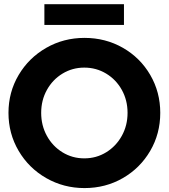

<svg xmlns="http://www.w3.org/2000/svg" viewBox="-20 -913 826 940"><path d="M21.5 -360.4Q21.5 -461.9 71.3 -545.9Q121.1 -629.9 206.3 -678.7Q291.5 -727.5 393.6 -727.5Q496.6 -727.5 581.5 -679Q666.5 -630.4 715.6 -546.1Q764.6 -461.9 764.6 -360.4Q764.6 -258.3 715.3 -174.1Q666 -89.8 581.3 -41Q496.6 7.8 393.6 7.8Q292 7.8 206.5 -41Q121.1 -89.8 71.3 -174.3Q21.5 -258.8 21.5 -360.4ZM604.5 -360.4Q604.5 -422.4 576.4 -472.9Q548.3 -523.4 499.8 -552.7Q451.2 -582 392.6 -582Q334.5 -582 286.1 -552.7Q237.8 -523.4 209.7 -472.9Q181.6 -422.4 181.6 -360.4Q181.6 -298.8 209.5 -248Q237.3 -197.3 285.6 -167.5Q334 -137.7 392.6 -137.7Q451.7 -137.7 500 -167.5Q548.3 -197.3 576.4 -248Q604.5 -298.8 604.5 -360.4ZM197.3 -892.6H586.9V-791H197.3Z"/></svg>

Font: Reddit Sans Vanilla ExtraBold
Style: Regular
Weight: 800
Designer: Stephen Hutchings
Foundry: Reddit
Version: Version 1.013